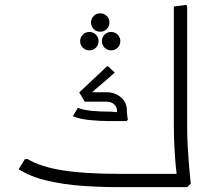

<svg xmlns="http://www.w3.org/2000/svg" viewBox="-20 -773 865 793"><path d="M470 0Q395 0 318.5 -5.5Q242 -11 174 -27Q106 -43 57 -74L83 -116H94Q147 -84 238.5 -69.5Q330 -55 470 -55H708V0ZM698 -312V-746L750 -753L753 -745V-312ZM711 0 712 -32Q710 -46 706.5 -81.5Q703 -117 700.5 -163Q698 -209 698 -257V-355L750 -362L753 -354V-247Q753 -211 755 -174.5Q757 -138 759.5 -105Q762 -72 764.5 -48.5Q767 -25 768 -14L753 0ZM612 0V-55H718V0ZM612 0Q602 0 597 -8.5Q592 -17 592 -28Q592 -40 597 -47.5Q602 -55 612 -55ZM336 -371 307 -391 422 -499H427L454 -473ZM428 -273Q394 -273 351.5 -277Q309 -281 281 -293L301 -327H303Q324 -319 356.5 -315.5Q389 -312 428 -312ZM330 -353 307 -392H412V-353ZM428 -273V-312Q443 -312 456 -310.5Q469 -309 469 -309V-273ZM467 -273Q466 -283 464.5 -294Q463 -305 463 -317H504Q504 -306 505.5 -296Q507 -286 508 -278L502 -273ZM463 -317Q463 -332 451 -342.5Q439 -353 420 -353H353V-357L357 -392H420Q455 -392 479.5 -371Q504 -350 504 -317ZM349 -565Q333 -565 322 -576Q311 -587 311 -603Q311 -619 322 -630Q333 -641 349 -641Q365 -641 376 -630Q387 -619 387 -603Q387 -587 376 -576Q365 -565 349 -565ZM439 -565Q423 -565 412 -576Q401 -587 401 -603Q401 -619 412 -630Q423 -641 439 -641Q455 -641 466 -630Q477 -619 477 -603Q477 -587 466 -576Q455 -565 439 -565ZM394 -642Q378 -642 367 -653Q356 -664 356 -680Q356 -696 367 -707Q378 -718 394 -718Q410 -718 421 -707Q432 -696 432 -680Q432 -664 421 -653Q410 -642 394 -642Z"/></svg>

Font: Fustat Light
Style: Regular
Weight: 300
Designer: Mohamed Gaber, Khaled Hosny, Laura Garcia Mut
Foundry: Kief Type Foundry, Alif Type Foundry, Hard Type Foundry
Version: Version 1.007